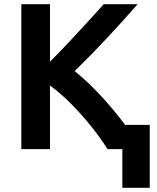

<svg xmlns="http://www.w3.org/2000/svg" viewBox="-20 -713 753 918"><path d="M565 185V0H494Q463 -50 417.5 -107Q372 -164 320.5 -216Q269 -268 219 -304V0H82V-693H219V-418Q262 -461 308 -510Q354 -559 397.5 -606.5Q441 -654 476 -693H638Q569 -614 491.5 -531Q414 -448 337 -373Q397 -325 460 -257.5Q523 -190 578 -116H696V185Z"/></svg>

Font: Ubuntu Sans
Style: Bold
Weight: 700
Designer: Dalton Maag Ltd
Foundry: Dalton Maag Ltd
Version: Version 1.006; ttfautohint (v1.8.4.7-5d5b)